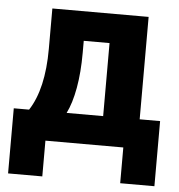

<svg xmlns="http://www.w3.org/2000/svg" viewBox="-49 -563 698 749"><g transform="rotate(5 300.0 -188.0)"><path d="M10 -115H70Q126 -201 126 -358V-516H503V-115H583V140H449V0H144V140H10ZM360 -115V-401H259V-354Q259 -277 248 -216Q237 -155 217 -115Z"/></g></svg>

Font: iA Writer Quattro V
Style: Regular
Weight: 400
Designer: Mike Abbink, Paul van der Laan, Pieter van Rosmalen, Oliver Reichenstein
Foundry: Information Architects Inc.
Version: Version 2.000